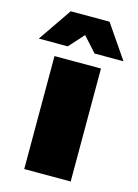

<svg xmlns="http://www.w3.org/2000/svg" viewBox="-154 -833 644 898"><g transform="rotate(15 168.0 -384.5)"><path d="M373 -607H233L168 -679L103 -607H-37L74 -769H262ZM280 0H55V-547H280Z"/></g></svg>

Font: Argentum Novus Black
Style: Regular
Weight: 900
Designer: Julieta Ulanovsky (font) & Cristiano Sobral (main changes)
Foundry: Julieta Ulanovsky (font) & Cristiano Sobral (main changes)
Version: Version 3.00;November 27, 2020;FontCreator 13.0.0.2655 64-bi